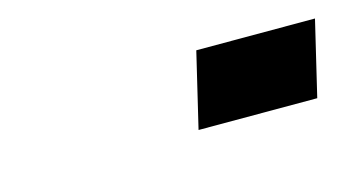

<svg xmlns="http://www.w3.org/2000/svg" viewBox="-31 -805 461 250"><g transform="rotate(-15 199.5 -680.5)"><path d="M375 -630 399 -731H239L215 -630Z"/></g></svg>

Font: Perun Medium Italic
Style: Regular
Weight: 500
Italic angle: -12°
Foundry: Copyright (c) Stefan Peev, Context Ltd, 2016
Version: Version 1.026